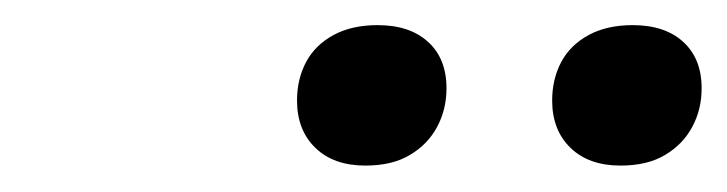

<svg xmlns="http://www.w3.org/2000/svg" viewBox="-20 -698 564 149"><path d="M263.5 -569.5Q239 -569.5 224.8 -583.2Q210.5 -597 210.5 -620Q210.5 -636.5 217.5 -649.8Q224.5 -663 238.8 -670.8Q253 -678.5 273 -678.5Q298 -678.5 312.2 -665.5Q326.5 -652.5 326.5 -629.5Q326.5 -613 319.2 -599.5Q312 -586 298.2 -577.8Q284.5 -569.5 263.5 -569.5ZM461.5 -569.5Q437 -569.5 422.8 -583.2Q408.5 -597 408.5 -620Q408.5 -636.5 415.5 -649.8Q422.5 -663 436.8 -670.8Q451 -678.5 471 -678.5Q496 -678.5 510.2 -665.5Q524.5 -652.5 524.5 -629.5Q524.5 -613 517.2 -599.5Q510 -586 496.2 -577.8Q482.5 -569.5 461.5 -569.5Z"/></svg>

Font: Newsreader 11pt
Style: Italic
Weight: 400
Italic angle: -17°
Version: Version 1.003